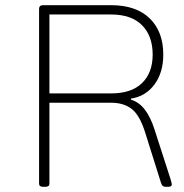

<svg xmlns="http://www.w3.org/2000/svg" viewBox="-20 -720 711 742"><path d="M147 2Q131 2 131 -10V-686Q131 -700 147 -700H409Q506 -700 558.5 -649Q611 -598 611 -509Q611 -439 576.5 -393Q542 -347 486 -339V-335Q518 -325 540 -296Q562 -267 577 -220L639 -28Q644 -11 644 -7Q644 2 629 2H621Q614 2 609.5 -1Q605 -4 602 -14L541 -208Q520 -275 489 -299Q458 -323 409 -323H171V-10Q171 2 155 2ZM171 -359H409Q488 -359 529 -399Q570 -439 570 -509Q570 -581 529 -622.5Q488 -664 409 -664H171Z"/></svg>

Font: Asap Semi Expanded Thin
Style: Regular
Weight: 100
Width: 6
Designer: Pablo Cosgaya
Foundry: Omnibus-Type
Version: Version 3.001; ttfautohint (v1.8.4.7-5d5b)